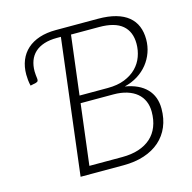

<svg xmlns="http://www.w3.org/2000/svg" viewBox="-104 -812 918 917"><g transform="rotate(-15 355.0 -354.0)"><path d="M183.5 0 265.5 -670H246Q209 -670 181.8 -661Q154.5 -652 136.8 -635.5Q119 -619 110.2 -595.5Q101.5 -572 101.5 -543Q101.5 -535.5 102.5 -525.2Q103.5 -515 104.5 -508Q105.5 -501.5 103.8 -496.2Q102 -491 93.5 -488.5L65.5 -482.5Q62 -496.5 60.5 -511.5Q59 -526.5 59 -538.5Q59 -577.5 71.8 -608.8Q84.5 -640 109 -662Q133.5 -684 169.2 -695.8Q205 -707.5 250.5 -707.5H459Q509.5 -707.5 546.8 -697Q584 -686.5 608.2 -666.5Q632.5 -646.5 644.2 -618Q656 -589.5 656 -553.5Q656 -519.5 645 -488.8Q634 -458 613.8 -432.8Q593.5 -407.5 564.5 -389.2Q535.5 -371 499 -362Q568 -350.5 604.5 -312.8Q641 -275 641 -214.5Q641 -165 624.2 -125.5Q607.5 -86 575.8 -58Q544 -30 498.5 -15Q453 0 395.5 0ZM274.5 -339.5 237.5 -39.5H400Q446 -39.5 481.8 -51.2Q517.5 -63 542 -85Q566.5 -107 579.2 -139.2Q592 -171.5 592 -212.5Q592 -241.5 581.8 -265Q571.5 -288.5 551.8 -305Q532 -321.5 503 -330.5Q474 -339.5 437 -339.5ZM279 -376H418.5Q467 -376 502.5 -390.2Q538 -404.5 561 -428Q584 -451.5 595 -482Q606 -512.5 606 -545Q606 -604.5 568.8 -636.2Q531.5 -668 454 -668H315Z"/></g></svg>

Font: Lato Light
Style: Italic
Weight: 300
Italic angle: -7°
Designer: Lukasz Dziedzic
Foundry: tyPoland Lukasz Dziedzic
Version: Version 2.007; 2014-02-27